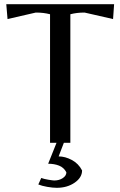

<svg xmlns="http://www.w3.org/2000/svg" viewBox="-20 -682 575 917"><path d="M219 0V-614Q203 -618 187 -620Q171 -622 151 -622L16 -591L10 -662H525L520 -591L384 -622Q364 -622 348 -620Q332 -618 316 -614V0ZM251 215Q232 215 206 210.5Q180 206 163 199L177 168Q190 173 211.5 176.5Q233 180 239 180Q263 180 280 168.5Q297 157 297 141Q285 118 262 109Q239 100 210 100L250 0H285L260 65Q291 65 323 82Q355 99 372 132Q372 166 336.5 190.5Q301 215 251 215Z"/></svg>

Font: Belleza
Style: Regular
Weight: 400
Designer: Eduardo Rodriguez Tunni
Foundry: Eduardo Rodriguez Tunni
Version: Version 1.003; ttfautohint (v1.8.4.7-5d5b)